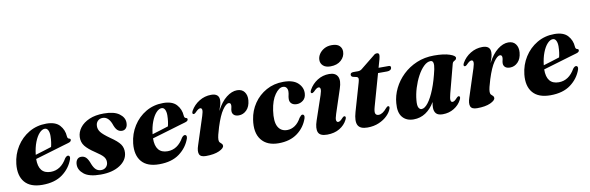

<svg xmlns="http://www.w3.org/2000/svg" viewBox="-49 -1114 4750 1547"><g transform="rotate(-10 2326.0 -340.0)"><path d="M455 -155.5Q430 -83 366.5 -35.8Q303 11.5 200.5 11.5Q102.5 11.5 57 -41.8Q11.5 -95 21.5 -190.5Q30 -268 70 -331.2Q110 -394.5 173.5 -431.8Q237 -469 315 -469Q389.5 -469 424 -431Q458.5 -393 461.5 -340Q462.5 -321 476.5 -318Q487.5 -316 487.5 -306.5Q487.5 -300 482.2 -294.2Q477 -288.5 463 -284.5Q447 -280 415 -270.5Q383 -261 342.8 -249Q302.5 -237 261.5 -224.8Q220.5 -212.5 186 -202.5Q184.5 -80 285 -80Q367 -80 417.5 -168Q431.5 -185.5 443.5 -184.5Q451 -184 455 -177Q459 -170 455 -155.5ZM296.5 -430.5Q274 -430.5 251.5 -406.2Q229 -382 212 -338.2Q195 -294.5 188.5 -236Q222 -246 258.2 -257.2Q294.5 -268.5 321 -277Q325.5 -293.5 328.5 -315.8Q331.5 -338 332 -365.5Q332 -395 322.8 -412.8Q313.5 -430.5 296.5 -430.5Z M687 -23.5Q712 -23.5 727.8 -39.5Q743.5 -55.5 743.5 -80Q744 -104 727.8 -123.8Q711.5 -143.5 665 -174Q609.5 -210.5 585.2 -241.5Q561 -272.5 562.5 -315Q564 -356 590.5 -391Q617 -426 666.2 -447.5Q715.5 -469 785.5 -469Q869.5 -469 911.2 -438.5Q953 -408 953.5 -366Q954 -337.5 941.2 -321.8Q928.5 -306 907.5 -306Q885 -306 869 -321.2Q853 -336.5 840 -376Q816 -435.5 770.5 -435.5Q745.5 -435.5 729.8 -419.5Q714 -403.5 714 -377Q713.5 -351.5 731 -328.2Q748.5 -305 803.5 -266Q860.5 -227.5 881.2 -198Q902 -168.5 899.5 -128.5Q895.5 -67.5 835 -28Q774.5 11.5 677 11.5Q584 11.5 541.5 -22.2Q499 -56 499.5 -100Q499.5 -125.5 511.5 -141.2Q523.5 -157 545 -157Q570.5 -157 586.5 -140Q602.5 -123 615.5 -85.5Q629.5 -51 646.5 -37.2Q663.5 -23.5 687 -23.5Z M1411 -155.5Q1386 -83 1322.5 -35.8Q1259 11.5 1156.5 11.5Q1058.5 11.5 1013 -41.8Q967.5 -95 977.5 -190.5Q986 -268 1026 -331.2Q1066 -394.5 1129.5 -431.8Q1193 -469 1271 -469Q1345.5 -469 1380 -431Q1414.5 -393 1417.5 -340Q1418.5 -321 1432.5 -318Q1443.5 -316 1443.5 -306.5Q1443.5 -300 1438.2 -294.2Q1433 -288.5 1419 -284.5Q1403 -280 1371 -270.5Q1339 -261 1298.8 -249Q1258.5 -237 1217.5 -224.8Q1176.5 -212.5 1142 -202.5Q1140.5 -80 1241 -80Q1323 -80 1373.5 -168Q1387.5 -185.5 1399.5 -184.5Q1407 -184 1411 -177Q1415 -170 1411 -155.5ZM1252.5 -430.5Q1230 -430.5 1207.5 -406.2Q1185 -382 1168 -338.2Q1151 -294.5 1144.5 -236Q1178 -246 1214.2 -257.2Q1250.5 -268.5 1277 -277Q1281.5 -293.5 1284.5 -315.8Q1287.5 -338 1288 -365.5Q1288 -395 1278.8 -412.8Q1269.5 -430.5 1252.5 -430.5Z M1495 -339.5Q1484 -345 1495.5 -367Q1521 -412 1566 -439.5Q1611 -467 1663.5 -467Q1728 -467 1728 -412.5Q1728 -393.5 1721.8 -372Q1715.5 -350.5 1706.5 -327Q1743 -397.5 1787.8 -432.2Q1832.5 -467 1875.5 -467Q1915.5 -467 1935.5 -440Q1955.5 -413 1952 -371.5Q1947.5 -320.5 1920 -292.8Q1892.5 -265 1856 -265Q1829.5 -265 1816 -277.2Q1802.5 -289.5 1802.5 -308.5Q1802.5 -321 1805.8 -332.5Q1809 -344 1809 -355Q1809 -376.5 1792 -376.5Q1770 -376.5 1740.5 -334.2Q1711 -292 1682 -200.5Q1671 -164.5 1665 -140.5Q1659 -116.5 1659 -100Q1659 -85 1666.2 -77.2Q1673.5 -69.5 1680.5 -63.5Q1687.5 -57.5 1687.5 -46.5Q1687.5 -26 1646.5 -7.2Q1605.5 11.5 1537.5 11.5Q1493.5 11.5 1484 -13.8Q1474.5 -39 1490 -84L1564 -312Q1575.5 -347.5 1572.8 -361.5Q1570 -375.5 1558.5 -375.5Q1550.5 -375.5 1541 -369.5Q1531.5 -363.5 1515.5 -347Q1503.5 -336 1495 -339.5Z M2243.5 -429.5Q2211.5 -429.5 2178.8 -383.5Q2146 -337.5 2134 -256Q2121 -166 2144.5 -123.5Q2168 -81 2219.5 -81Q2253 -81 2282.5 -100.8Q2312 -120.5 2334 -161Q2343 -171.5 2348.5 -177Q2354 -182.5 2361.5 -182Q2369.5 -181.5 2373.2 -173.5Q2377 -165.5 2372.5 -150.5Q2348 -78 2287 -33Q2226 12 2133 12Q2038.5 12 1992.2 -47Q1946 -106 1962.5 -212Q1973 -283.5 2012.8 -341.8Q2052.5 -400 2114.8 -434.5Q2177 -469 2254.5 -469Q2335.5 -469 2374.2 -431.8Q2413 -394.5 2409 -345Q2406.5 -309.5 2383 -291.2Q2359.5 -273 2332 -273Q2304.5 -273 2288.8 -287.2Q2273 -301.5 2274 -325.5Q2274.5 -343 2278 -355.5Q2281.5 -368 2282 -387Q2282 -405 2272.5 -417.2Q2263 -429.5 2243.5 -429.5Z M2651.5 -525.5Q2612.5 -525.5 2591.8 -544.5Q2571 -563.5 2571.5 -591.5Q2571.5 -616.5 2586.5 -639.5Q2601.5 -662.5 2628 -677.5Q2654.5 -692.5 2690 -692.5Q2733.5 -692.5 2753 -673Q2772.5 -653.5 2772 -625.5Q2771.5 -584.5 2739 -555Q2706.5 -525.5 2651.5 -525.5ZM2629.5 -141Q2616.5 -102.5 2620 -88.2Q2623.5 -74 2635 -74Q2643 -74 2652 -80Q2661 -86 2674.5 -101Q2682 -108 2686.5 -109.8Q2691 -111.5 2695 -109.5Q2707.5 -104 2694.5 -79.5Q2674 -39 2631.8 -13.8Q2589.5 11.5 2530 11.5Q2471 11.5 2457.8 -21.2Q2444.5 -54 2465 -114.5L2532 -311.5Q2544 -347 2541.2 -361.2Q2538.5 -375.5 2527 -375.5Q2519 -375.5 2509.5 -369.5Q2500 -363.5 2484 -347Q2471.5 -336.5 2463.5 -339.5Q2452 -344.5 2464 -367Q2489 -412 2532.5 -439.5Q2576 -467 2629 -467Q2680.5 -467 2698 -433.2Q2715.5 -399.5 2693.5 -335Z M2843.5 -404.5 2813.5 -411.5Q2799.5 -416.5 2799.5 -430Q2799.5 -448.5 2825.5 -448.5H2864.5Q2884 -448.5 2903.5 -467L3009 -552Q3021 -564.5 3037 -564.5Q3055 -564.5 3055 -546.5Q3055 -535.5 3049.5 -514L3030.5 -447H3114Q3130 -447 3130 -433Q3130 -420.5 3120 -413.2Q3110 -406 3093 -406H3019L2945 -143.5Q2933.5 -103 2940 -88.2Q2946.5 -73.5 2966 -73.5Q2998 -73.5 3033.5 -116.5Q3044 -129 3052 -129Q3065.5 -128.5 3061 -110.5Q3052 -81 3024.2 -53Q2996.5 -25 2954.5 -6.8Q2912.5 11.5 2860 11.5Q2799.5 11.5 2782.2 -22.5Q2765 -56.5 2785.5 -128L2852.5 -360Q2859 -382 2857 -391.5Q2855 -401 2843.5 -404.5Z M3563.5 -142.5Q3552.5 -101.5 3555.8 -87.2Q3559 -73 3570 -73Q3578.5 -73 3587.2 -79Q3596 -85 3609.5 -100Q3617 -107 3621.5 -108.8Q3626 -110.5 3630 -108.5Q3642 -103.5 3629.5 -78.5Q3609 -38.5 3568 -13.5Q3527 11.5 3476 11.5Q3438 11.5 3422 -6Q3406 -23.5 3406 -54.5Q3406 -72.5 3411 -100Q3380 -46.5 3336 -17.5Q3292 11.5 3238 11.5Q3178.5 11.5 3146.5 -27Q3114.5 -65.5 3121.5 -141Q3126 -202.5 3154.5 -260.8Q3183 -319 3231.2 -365.5Q3279.5 -412 3344.5 -439.5Q3409.5 -467 3487 -467Q3567 -467 3614 -451Q3661 -435 3659 -417.5Q3658 -406.5 3650.8 -402Q3643.5 -397.5 3635.8 -392.8Q3628 -388 3625 -376.5ZM3285.5 -135.5Q3281.5 -93 3290.8 -76.2Q3300 -59.5 3315 -59.5Q3340.5 -59.5 3369 -96.5Q3397.5 -133.5 3424 -200.5Q3450.5 -267.5 3470.5 -357.5Q3485 -427.5 3452 -427.5Q3424 -427.5 3396 -400.5Q3368 -373.5 3344.5 -329.8Q3321 -286 3305.2 -235Q3289.5 -184 3285.5 -135.5Z M3714 -339.5Q3703 -345 3714.5 -367Q3740 -412 3785 -439.5Q3830 -467 3882.5 -467Q3947 -467 3947 -412.5Q3947 -393.5 3940.8 -372Q3934.5 -350.5 3925.5 -327Q3962 -397.5 4006.8 -432.2Q4051.5 -467 4094.5 -467Q4134.5 -467 4154.5 -440Q4174.5 -413 4171 -371.5Q4166.5 -320.5 4139 -292.8Q4111.5 -265 4075 -265Q4048.5 -265 4035 -277.2Q4021.5 -289.5 4021.5 -308.5Q4021.5 -321 4024.8 -332.5Q4028 -344 4028 -355Q4028 -376.5 4011 -376.5Q3989 -376.5 3959.5 -334.2Q3930 -292 3901 -200.5Q3890 -164.5 3884 -140.5Q3878 -116.5 3878 -100Q3878 -85 3885.2 -77.2Q3892.5 -69.5 3899.5 -63.5Q3906.5 -57.5 3906.5 -46.5Q3906.5 -26 3865.5 -7.2Q3824.5 11.5 3756.5 11.5Q3712.5 11.5 3703 -13.8Q3693.5 -39 3709 -84L3783 -312Q3794.5 -347.5 3791.8 -361.5Q3789 -375.5 3777.5 -375.5Q3769.5 -375.5 3760 -369.5Q3750.5 -363.5 3734.5 -347Q3722.5 -336 3714 -339.5Z M4611.5 -155.5Q4586.5 -83 4523 -35.8Q4459.5 11.5 4357 11.5Q4259 11.5 4213.5 -41.8Q4168 -95 4178 -190.5Q4186.5 -268 4226.5 -331.2Q4266.5 -394.5 4330 -431.8Q4393.5 -469 4471.5 -469Q4546 -469 4580.5 -431Q4615 -393 4618 -340Q4619 -321 4633 -318Q4644 -316 4644 -306.5Q4644 -300 4638.8 -294.2Q4633.5 -288.5 4619.5 -284.5Q4603.5 -280 4571.5 -270.5Q4539.5 -261 4499.2 -249Q4459 -237 4418 -224.8Q4377 -212.5 4342.5 -202.5Q4341 -80 4441.5 -80Q4523.5 -80 4574 -168Q4588 -185.5 4600 -184.5Q4607.5 -184 4611.5 -177Q4615.5 -170 4611.5 -155.5ZM4453 -430.5Q4430.5 -430.5 4408 -406.2Q4385.5 -382 4368.5 -338.2Q4351.5 -294.5 4345 -236Q4378.5 -246 4414.8 -257.2Q4451 -268.5 4477.5 -277Q4482 -293.5 4485 -315.8Q4488 -338 4488.5 -365.5Q4488.5 -395 4479.2 -412.8Q4470 -430.5 4453 -430.5Z"/></g></svg>

Font: Fraunces 72pt S000
Style: Bold Italic
Weight: 700
Italic angle: -16°
Version: Version 1.000; ttfautohint (v1.8.3)